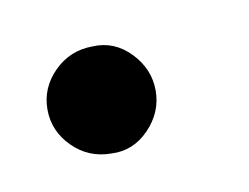

<svg xmlns="http://www.w3.org/2000/svg" viewBox="-30 -126 215 166"><g transform="rotate(-10 77.5 -43.0)"><path d="M58 4Q38 4 24 -10Q10 -24 10 -43Q10 -62 24 -76Q38 -90 58 -90Q77 -91 91 -76.5Q105 -62 105 -43Q105 -24 91 -9.5Q77 5 58 4Z"/></g></svg>

Font: Kulim Park Light
Style: Regular
Weight: 300
Designer: Noponies / Dale Sattler
Foundry: Noponies
Version: Version 1.000; ttfautohint (v1.8.3)